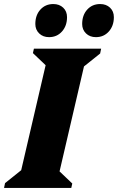

<svg xmlns="http://www.w3.org/2000/svg" viewBox="-48 -931 584 951"><path d="M-28 0 -23 -24 57 -88 178 -608 115 -668 120 -690H453L448 -666L368 -602L247 -82L310 -22L305 0ZM195 -747Q165 -747 146 -765.5Q127 -784 127 -812Q127 -856 152 -883.5Q177 -911 216 -911Q246 -911 265 -893Q284 -875 284 -846Q284 -803 259 -775Q234 -747 195 -747ZM427 -747Q397 -747 378 -765.5Q359 -784 359 -812Q359 -856 384 -883.5Q409 -911 448 -911Q478 -911 497 -893Q516 -875 516 -846Q516 -803 491 -775Q466 -747 427 -747Z"/></svg>

Font: Platypi ExtraBold
Style: Italic
Weight: 800
Italic angle: -13°
Designer: David Sargent
Foundry: Bolt Cutter Type
Version: Version 1.200; ttfautohint (v1.8.4.7-5d5b)